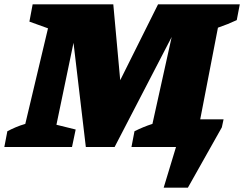

<svg xmlns="http://www.w3.org/2000/svg" viewBox="-63 -680 1129 888"><path d="M-43 0 -29 -73Q-10 -83 10 -91.5Q30 -100 54 -107L159 -549L73 -580L88 -660H461L493 -309L668 -660H1046L1032 -587Q992 -568 945 -552L863 -128H971L963 -91L806 188H694L751 0H545L559 -73Q579 -83 599.5 -91.5Q620 -100 642 -107L731 -509L467 0H334L277 -482L198 -103L287 -81L270 0Z"/></svg>

Font: Piazzolla SC Black
Style: Italic
Weight: 900
Italic angle: -11.3°
Designer: Juan Pablo del Peral
Foundry: Huerta Tipografica
Version: Version 1.330